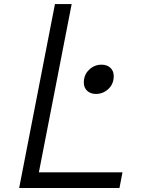

<svg xmlns="http://www.w3.org/2000/svg" viewBox="-20 -937 707 957"><path d="M397.8 -525.4Q397.8 -564.5 424.2 -589.5Q450.5 -614.6 486.3 -614.6Q513.7 -614.6 530.3 -599Q546.9 -583.3 546.9 -557.9Q546.9 -518.9 520.5 -493.8Q494.1 -468.8 458.3 -468.8Q431 -468.8 414.4 -484.4Q397.8 -500 397.8 -525.4ZM75.5 0 253.9 -916.7H337.2L173.8 -78.1H590.5L575.5 0Z"/></svg>

Font: Monoid
Style: Italic
Weight: 400
Width: 4
Italic angle: -11°
Monospace: yes
Version: Version 0.61